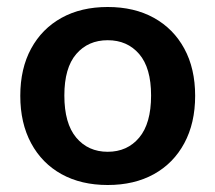

<svg xmlns="http://www.w3.org/2000/svg" viewBox="-20 -519 616 549"><path d="M288 10Q212 10 156 -21Q100 -52 69 -109.5Q38 -167 38 -245Q38 -323 69 -380Q100 -437 156 -468Q212 -499 288 -499Q364 -499 420 -468Q476 -437 507 -380Q538 -323 538 -245Q538 -167 507 -109.5Q476 -52 420 -21Q364 10 288 10ZM288 -85Q344 -85 378 -125.5Q412 -166 412 -246Q412 -325 378 -364.5Q344 -404 288 -404Q232 -404 198 -364.5Q164 -325 164 -246Q164 -166 198 -125.5Q232 -85 288 -85Z"/></svg>

Font: Nunito Sans 12pt ExtraLight
Style: Bold
Weight: 700
Version: Version 3.101;gftools[0.9.27]